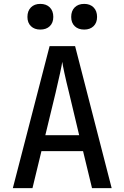

<svg xmlns="http://www.w3.org/2000/svg" viewBox="-20 -967 640 987"><path d="M46 0 235 -730H366L554 0H453L407 -190H193L147 0ZM213 -272H387L335 -490Q320 -550 311 -592Q302 -634 300 -649Q298 -634 289 -592Q280 -550 266 -491ZM413 -815Q382 -815 364 -832.5Q346 -850 346 -880Q346 -911 364 -929Q382 -947 413 -947Q443 -947 461 -929Q479 -911 479 -880Q479 -850 461 -832.5Q443 -815 413 -815ZM187 -815Q157 -815 139 -832.5Q121 -850 121 -880Q121 -911 139 -929Q157 -947 187 -947Q218 -947 236 -929Q254 -911 254 -880Q254 -850 236 -832.5Q218 -815 187 -815Z"/></svg>

Font: JetBrains Mono NL Medium
Style: Regular
Weight: 500
Monospace: yes
Designer: Philipp Nurullin, Konstantin Bulenkov
Foundry: JetBrains
Version: Version 2.305; ttfautohint (v1.8.4.7-5d5b)